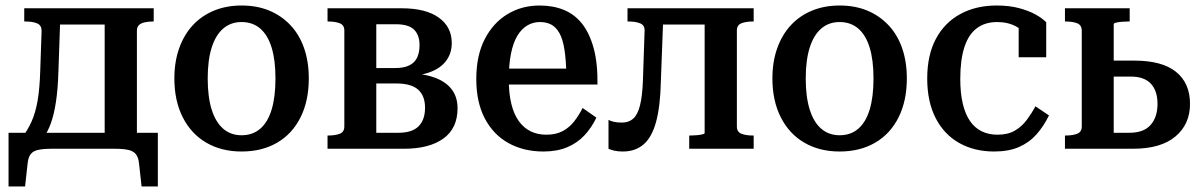

<svg xmlns="http://www.w3.org/2000/svg" viewBox="-20 -540 4357 697"><path d="M360 -3V-510H538V-462H537Q519 -462 505.5 -459Q492 -456 484.5 -449Q477 -442 477 -429V-3ZM168 -451V-510H427V-451ZM485 56Q483 32 473.5 20Q464 8 445 4Q426 0 395 0H169Q138 0 119 4Q100 8 91 20Q82 32 80 56L71 137H11V-58H553V137H494ZM126 -281 131 -428Q131 -448 115 -455Q99 -462 72 -462H68V-510H200L192 -278Q190 -215 183 -169.5Q176 -124 164.5 -92Q153 -60 135 -37H57Q80 -66 94.5 -98.5Q109 -131 116.5 -174.5Q124 -218 126 -281Z M1101 -255Q1101 -174 1071 -114Q1041 -54 986 -22Q931 10 857 10Q784 10 729 -22Q674 -54 643.5 -114Q613 -174 613 -255Q613 -316 630.5 -365Q648 -414 680 -448.5Q712 -483 757 -501.5Q802 -520 857 -520Q913 -520 957.5 -501.5Q1002 -483 1034.5 -448.5Q1067 -414 1084 -365Q1101 -316 1101 -255ZM734 -255Q734 -188 748.5 -142Q763 -96 790.5 -72.5Q818 -49 857 -49Q897 -49 924.5 -72.5Q952 -96 966 -142Q980 -188 980 -255Q980 -322 966 -367.5Q952 -413 924.5 -436.5Q897 -460 857 -460Q818 -460 790.5 -436.5Q763 -413 748.5 -367.5Q734 -322 734 -255Z M1169 -510H1437Q1526 -510 1573 -476Q1620 -442 1620 -384Q1620 -346 1599 -318.5Q1578 -291 1538 -277Q1498 -263 1441 -263L1473 -286V-252L1445 -275Q1506 -275 1550 -261Q1594 -247 1617.5 -218.5Q1641 -190 1641 -147Q1641 -74 1589.5 -37Q1538 0 1447 0H1169V-48H1170Q1197 -48 1213.5 -54.5Q1230 -61 1230 -81V-429Q1230 -449 1213.5 -455.5Q1197 -462 1170 -462H1169ZM1346 -58H1426Q1476 -58 1499.5 -81.5Q1523 -105 1523 -149Q1523 -192 1498 -214.5Q1473 -237 1418 -237H1316V-293H1415Q1447 -293 1466.5 -303Q1486 -313 1494.5 -331.5Q1503 -350 1503 -376Q1503 -413 1483 -432.5Q1463 -452 1417 -452H1346Z M1827 -252Q1827 -200 1836.5 -162Q1846 -124 1864 -99.5Q1882 -75 1907 -63Q1932 -51 1963 -51Q1998 -51 2022.5 -64Q2047 -77 2064.5 -99.5Q2082 -122 2095 -148L2145 -113Q2128 -77 2102 -49Q2076 -21 2039 -5.5Q2002 10 1953 10Q1881 10 1826 -20.5Q1771 -51 1740 -110Q1709 -169 1709 -253Q1709 -338 1739.5 -397.5Q1770 -457 1822 -488.5Q1874 -520 1939 -520Q1988 -520 2027 -504Q2066 -488 2093 -454Q2120 -420 2135 -365.5Q2150 -311 2149 -233H1807V-291H2059L2036 -267Q2035 -323 2029 -360.5Q2023 -398 2011 -419.5Q1999 -441 1981.5 -450.5Q1964 -460 1940 -460Q1915 -460 1894 -447.5Q1873 -435 1858 -410Q1843 -385 1835 -345.5Q1827 -306 1827 -252Z M2314 -249 2320 -428Q2321 -448 2304.5 -455Q2288 -462 2261 -462H2258V-510H2389L2379 -243Q2377 -153 2361.5 -97Q2346 -41 2316 -15.5Q2286 10 2241 10Q2223 10 2210 7Q2197 4 2189 0V-105Q2195 -101 2207.5 -98Q2220 -95 2238 -95Q2263 -95 2279 -109.5Q2295 -124 2303.5 -158Q2312 -192 2314 -249ZM2538 -57V-510H2716V-462H2714Q2688 -462 2671.5 -455.5Q2655 -449 2655 -429V-81Q2655 -61 2671.5 -54.5Q2688 -48 2714 -48H2716V0H2482V-48H2485Q2495 -48 2507.5 -49Q2520 -50 2529 -52Q2538 -54 2538 -57ZM2347 -451V-510H2605V-451Z M3272 -255Q3272 -174 3242 -114Q3212 -54 3157 -22Q3102 10 3028 10Q2955 10 2900 -22Q2845 -54 2814.5 -114Q2784 -174 2784 -255Q2784 -316 2801.5 -365Q2819 -414 2851 -448.5Q2883 -483 2928 -501.5Q2973 -520 3028 -520Q3084 -520 3128.5 -501.5Q3173 -483 3205.5 -448.5Q3238 -414 3255 -365Q3272 -316 3272 -255ZM2905 -255Q2905 -188 2919.5 -142Q2934 -96 2961.5 -72.5Q2989 -49 3028 -49Q3068 -49 3095.5 -72.5Q3123 -96 3137 -142Q3151 -188 3151 -255Q3151 -322 3137 -367.5Q3123 -413 3095.5 -436.5Q3068 -460 3028 -460Q2989 -460 2961.5 -436.5Q2934 -413 2919.5 -367.5Q2905 -322 2905 -255Z M3601 -51Q3639 -51 3664.5 -66Q3690 -81 3708 -105.5Q3726 -130 3739 -154L3788 -121Q3769 -82 3743 -52.5Q3717 -23 3679.5 -6.5Q3642 10 3589 10Q3517 10 3462 -21Q3407 -52 3376.5 -111.5Q3346 -171 3346 -255Q3346 -340 3377.5 -399Q3409 -458 3466 -489Q3523 -520 3598 -520Q3644 -520 3679.5 -510.5Q3715 -501 3740 -487Q3765 -473 3778 -459V-332H3678V-456Q3689 -455 3697.5 -449.5Q3706 -444 3711 -435Q3716 -426 3717.5 -415.5Q3719 -405 3717 -394Q3701 -426 3670.5 -443Q3640 -460 3600 -460Q3556 -460 3526 -437.5Q3496 -415 3481 -369Q3466 -323 3466 -254Q3466 -202 3475 -164Q3484 -126 3501 -101Q3518 -76 3543.5 -63.5Q3569 -51 3601 -51Z M4023 -58H4080Q4132 -58 4157 -86.5Q4182 -115 4182 -163Q4182 -210 4158 -236Q4134 -262 4085 -262H3998V-320H4097Q4199 -320 4249.5 -279Q4300 -238 4300 -163Q4300 -89 4247 -44.5Q4194 0 4093 0H3846V-48H3847Q3874 -48 3890.5 -54.5Q3907 -61 3907 -81V-428Q3907 -449 3890.5 -455.5Q3874 -462 3847 -462H3846V-510H4081V-462H4076Q4066 -462 4053.5 -461Q4041 -460 4032 -458Q4023 -456 4023 -452Z"/></svg>

Font: Roboto Serif 28pt Condensed Medium
Style: Regular
Weight: 500
Width: 3
Designer: Greg Gazdowicz
Foundry: Commercial Type
Version: Version 1.008